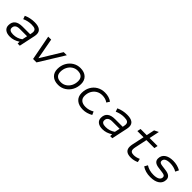

<svg xmlns="http://www.w3.org/2000/svg" viewBox="328 -2027 3404 3404"><g transform="rotate(45 2030.0 -325.0)"><path d="M205 12Q129 12 86.5 -21.5Q44 -55 44 -114Q44 -274 240 -274H431L435 -295Q437 -308 439 -319Q441 -330 441 -340Q441 -380 414.5 -397Q388 -414 327 -414Q238 -414 154 -376L132 -438Q229 -482 337 -482Q514 -482 514 -357Q514 -332 508 -302L444 0H390L392 -48Q303 12 205 12ZM220 -56Q318 -56 396 -113L417 -210H231Q176 -210 147 -187.5Q118 -165 118 -121Q118 -56 220 -56Z M777 0 687 -470H761L834 -76L1075 -470H1153L863 0Z M1414 12Q1317 12 1261.5 -39.5Q1206 -91 1206 -180Q1206 -266 1243 -334Q1280 -402 1343.5 -442Q1407 -482 1486 -482Q1583 -482 1638.5 -430.5Q1694 -379 1694 -290Q1694 -205 1657 -136.5Q1620 -68 1556.5 -28Q1493 12 1414 12ZM1416 -56Q1474 -56 1520.5 -86.5Q1567 -117 1594 -170Q1621 -223 1621 -288Q1621 -350 1586 -382Q1551 -414 1484 -414Q1426 -414 1379.5 -383.5Q1333 -353 1306 -300.5Q1279 -248 1279 -182Q1279 -121 1314 -88.5Q1349 -56 1416 -56Z M2037 12Q1931 12 1871 -39.5Q1811 -91 1811 -182Q1811 -270 1848 -337.5Q1885 -405 1950.5 -443.5Q2016 -482 2100 -482Q2205 -482 2277 -429L2241 -372Q2210 -394 2175.5 -404Q2141 -414 2102 -414Q2038 -414 1989 -384.5Q1940 -355 1912 -303Q1884 -251 1884 -183Q1884 -122 1923.5 -89Q1963 -56 2035 -56Q2117 -56 2194 -101L2221 -40Q2129 12 2037 12Z M2525 12Q2449 12 2406.5 -21.5Q2364 -55 2364 -114Q2364 -274 2560 -274H2751L2755 -295Q2757 -308 2759 -319Q2761 -330 2761 -340Q2761 -380 2734.5 -397Q2708 -414 2647 -414Q2558 -414 2474 -376L2452 -438Q2549 -482 2657 -482Q2834 -482 2834 -357Q2834 -332 2828 -302L2764 0H2710L2712 -48Q2623 12 2525 12ZM2540 -56Q2638 -56 2716 -113L2737 -210H2551Q2496 -210 2467 -187.5Q2438 -165 2438 -121Q2438 -56 2540 -56Z M3237 12Q3087 12 3087 -111Q3087 -128 3089 -143.5Q3091 -159 3093 -169L3143 -404H2988L3002 -470H3157L3189 -622L3269 -662L3229 -470H3429L3415 -404H3215L3166 -173Q3164 -163 3162 -150.5Q3160 -138 3160 -125Q3160 -89 3180 -72.5Q3200 -56 3243 -56Q3304 -56 3367 -86L3383 -21Q3348 -5 3312.5 3.5Q3277 12 3237 12Z M3726 12Q3602 12 3516 -47L3550 -108Q3628 -56 3737 -56Q3810 -56 3849.5 -79Q3889 -102 3889 -145Q3889 -168 3872.5 -180Q3856 -192 3816 -197L3713 -211Q3590 -227 3590 -318Q3590 -395 3648.5 -438.5Q3707 -482 3811 -482Q3915 -482 4002 -433L3971 -370Q3935 -392 3891.5 -403Q3848 -414 3801 -414Q3664 -414 3664 -331Q3664 -309 3681 -297Q3698 -285 3738 -280L3840 -266Q3963 -248 3963 -158Q3963 -78 3900.5 -33Q3838 12 3726 12Z"/></g></svg>

Font: Sometype Mono
Style: Italic
Weight: 400
Italic angle: -12°
Monospace: yes
Designer: Ryoichi Tsunekawa
Foundry: Dharma Type
Version: Version 1.000; ttfautohint (v1.8.3)